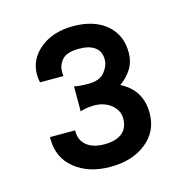

<svg xmlns="http://www.w3.org/2000/svg" viewBox="-75 -798 575 592"><g transform="rotate(-15 212.0 -501.5)"><path d="M367 -406Q367 -348 322.5 -312.5Q278 -277 208 -277Q139 -277 95 -312.5Q51 -348 51 -407V-414H131V-412Q131 -382 151.5 -365.5Q172 -349 208 -349Q245 -349 264.5 -365Q284 -381 284 -411Q284 -437 262 -455Q240 -473 208 -473Q182 -473 163 -466V-546Q178 -542 208 -542Q244 -542 260 -561.5Q276 -581 276 -602Q276 -627 258.5 -640.5Q241 -654 208 -654Q169 -654 154 -637.5Q139 -621 139 -599Q139 -589 140 -585H65Q62 -597 62 -610Q62 -660 103 -693Q144 -726 208 -726Q274 -726 313.5 -693Q353 -660 353 -603Q353 -574 339 -551.5Q325 -529 302 -513Q367 -480 367 -406Z"/></g></svg>

Font: Shippori Antique
Style: Regular
Weight: 400
Designer: FONTDASU
Foundry: FONTDASU / Google Inc. / but / Adobe
Version: Version 2.001